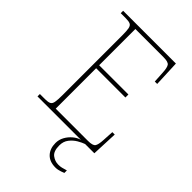

<svg xmlns="http://www.w3.org/2000/svg" viewBox="-274 -812 1132 1132"><g transform="rotate(45 292.5 -246.0)"><path d="M50 0V-20H93Q118 -20 130 -26Q142 -32 145.5 -51Q149 -70 149 -108V-606Q149 -645 145.5 -663.5Q142 -682 130 -688Q118 -694 93 -694H50V-714H490L497 -551H477L473 -620Q471 -661 461 -675Q451 -689 412 -689H177V-387H421V-362H177V-25H446Q485 -25 495 -39Q505 -53 507 -94L511 -163H531L524 0ZM421 222Q372 222 345.5 194Q319 166 319 119Q319 91 332.5 66.5Q346 42 367.5 24Q389 6 412 0H447Q429 6 405 20Q381 34 363 57Q345 80 345 113Q345 162 369 180Q393 198 421 198Q437 198 449 195Q461 192 481 186V207Q471 211 461 214.5Q451 218 441 220Q431 222 421 222Z"/></g></svg>

Font: Noto Rashi Hebrew Thin
Style: Regular
Weight: 250
Version: Version 1.006